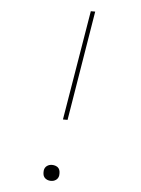

<svg xmlns="http://www.w3.org/2000/svg" viewBox="-53 -777 606 827"><g transform="rotate(5 250.0 -363.5)"><path d="M247 -260H227L306 -735H325ZM198 8Q190 8 182.5 5Q175 2 170 -4Q165 -10 164 -18.5Q163 -27 164 -35Q165 -41 168 -46Q171 -51 176 -54.5Q181 -58 186.5 -59.5Q192 -61 198 -61Q206 -61 214 -58Q222 -55 226.5 -49Q231 -43 232 -34.5Q233 -26 232 -18Q231 -12 228 -7Q225 -2 220 1.5Q215 5 209.5 6.5Q204 8 198 8Z"/></g></svg>

Font: Iosevka Curly Thin Oblique
Style: Regular
Weight: 100
Italic angle: -9°
Monospace: yes
Designer: Belleve Invis
Foundry: Belleve Invis
Version: Version 11.1.0; ttfautohint (v1.8.3)